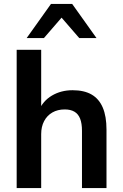

<svg xmlns="http://www.w3.org/2000/svg" viewBox="-20 -959 625 979"><path d="M65 0V-705H190V-391H176Q198 -444 244.5 -471.5Q291 -499 350 -499Q409 -499 447 -477Q485 -455 504 -410.5Q523 -366 523 -298V0H398V-292Q398 -330 388.5 -354Q379 -378 359.5 -389.5Q340 -401 310 -401Q274 -401 247 -385.5Q220 -370 205 -341.5Q190 -313 190 -275V0ZM116 -765 240 -939H348L472 -765H384L294 -869L204 -765Z"/></svg>

Font: Nunito Sans 12pt ExtraLight
Style: Regular
Weight: 200
Designer: Vernon Adams
Foundry: Vernon Adams
Version: Version 3.101;gftools[0.9.27]